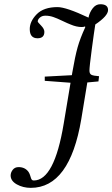

<svg xmlns="http://www.w3.org/2000/svg" viewBox="-20 -697 536 917"><path d="M435.1 -580.1Q429.2 -543.9 418.2 -460.9Q407.2 -377.9 407.2 -359.9Q407.2 -344.7 416.5 -339.8Q425.8 -335 453.1 -333L450.2 -308.1L397 -303.2L368.2 -127.9Q313 200.2 127 200.2Q89.8 200.2 60.3 183.6Q30.8 167 30.8 141.1Q30.8 127 40.8 114Q50.8 101.1 68.8 101.1Q99.6 101.1 116.2 124Q120.1 129.9 123 137.9Q126 146 127.4 151.6Q128.9 157.2 131.8 161.1Q134.8 165 141.1 165Q239.3 165 284.2 -106L316.9 -301.8L193.8 -311V-331.1L323.2 -337.9L325.2 -350.1Q338.4 -427.2 350.6 -470.7Q362.8 -514.2 387.2 -566.9L386.2 -570.8Q380.4 -567.9 370.1 -567.9Q345.2 -567.9 316.9 -580.1Q303.7 -585 277.8 -597.4Q252 -609.9 233.9 -616Q215.8 -622.1 196.8 -622.1Q180.7 -622.1 170.4 -613Q160.2 -604 160.2 -594.2Q160.2 -591.3 176 -575.2Q191.9 -559.1 191.9 -544.9Q191.9 -514.2 159.2 -514.2Q122.1 -514.2 122.1 -558.1Q122.1 -595.2 155.5 -629.2Q189 -663.1 254.9 -663.1Q295.9 -663.1 402.8 -612.8Q406.7 -635.7 421.9 -656.2Q437 -676.8 459 -676.8Q496.1 -676.8 496.1 -648.9Q496.1 -621.1 435.1 -580.1Z"/></svg>

Font: Linux Libertine
Style: Italic
Weight: 400
Italic angle: -12°
Designer: Philipp H. Poll
Foundry: Philipp H. Poll
Version: Version 5.1.6 ; ttfautohint (v0.9)